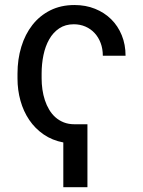

<svg xmlns="http://www.w3.org/2000/svg" viewBox="-20 -573 580 780"><path d="M335.2 187.5H237.2V5.7Q192.1 -2.8 157.3 -26.8Q122.5 -50.8 98.9 -85.6Q75.3 -120.4 63.2 -163.7Q51.1 -207 51.1 -254.3V-274.1Q51.1 -332.4 66.6 -383Q82 -433.6 111.5 -471.4Q141 -509.2 184.1 -530.9Q227.3 -552.6 282.7 -552.6Q328.1 -552.6 366.1 -537.3Q404.1 -522 431.6 -494.9Q459.2 -467.7 474.6 -429.9Q490.1 -392 490.1 -346.6H397.7Q397.7 -375 388.8 -398.4Q380 -421.9 364.3 -438.7Q348.7 -455.6 327.1 -465Q305.4 -474.4 279.8 -474.4Q245.4 -474.4 220.5 -457.7Q195.7 -441.1 179.9 -413.2Q164.1 -385.3 156.6 -349.3Q149.1 -313.2 149.1 -274.1V-254.3Q149.1 -231.9 152.3 -209.3Q155.5 -186.8 162.3 -166.2Q169 -145.6 179.7 -127.7Q190.3 -109.7 205.1 -96.6Q219.8 -83.5 239.2 -75.8Q258.5 -68.2 282.7 -68.2H335.2Z"/></svg>

Font: Fast_Sans
Style: Regular
Weight: 400
Designer: Rasmus Andersson
Foundry: rsms
Version: Version 3.018;git-588b23468